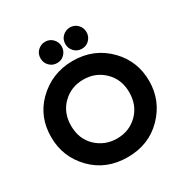

<svg xmlns="http://www.w3.org/2000/svg" viewBox="-212 -1126 1263 1309"><g transform="rotate(-30 419.5 -472.0)"><path d="M518.1 -954.1Q553.2 -954.1 577.1 -929.7Q601.1 -905.3 601.1 -870.1Q601.1 -835.4 576.7 -810.5Q553.7 -786.6 518.6 -786.6Q482.9 -786.6 459 -811.3Q435.1 -835.9 435.1 -870.1Q435.1 -906.7 459 -929.7Q484.4 -954.1 518.1 -954.1ZM322.8 -954.1Q357.9 -954.1 381.8 -929.7Q405.8 -905.3 405.8 -870.1Q405.8 -835.4 381.3 -810.5Q358.4 -786.6 323.2 -786.6Q287.6 -786.6 263.7 -811.3Q239.7 -835.9 239.7 -870.1Q239.7 -906.7 263.7 -929.7Q289.1 -954.1 322.8 -954.1ZM419.9 -136.7Q516.6 -136.7 582.5 -201.7Q648.4 -267.1 648.4 -368.9Q648.4 -470.7 582 -535.6Q515.6 -600.6 419.4 -600.6Q322.8 -600.6 256.3 -535.6Q190.4 -470.7 190.4 -368.7Q190.4 -265.6 256.8 -201.2Q324.7 -136.7 419.9 -136.7ZM419.4 9.8Q251 9.8 142.6 -101.6Q34.2 -212.9 34.2 -369.6Q34.2 -527.3 138.7 -631.8Q254.4 -747.1 420.9 -747.1Q588.4 -747.1 700.2 -631.3Q804.7 -523.4 804.7 -368.4Q804.7 -213.4 695.8 -101.6Q587.4 9.8 419.4 9.8Z"/></g></svg>

Font: New Shape
Style: Bold
Weight: 700
Designer: Wojciech Kalinowski "wmk69" (wmk69@o2.pl)
Foundry: Wojciech Kalinowski "wmk69" (wmk69@o2.pl)
Version: Version 2.1.1; 2021-05-14